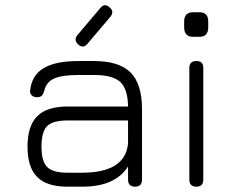

<svg xmlns="http://www.w3.org/2000/svg" viewBox="-20 -702 878 722"><path d="M274.5 -534.5C274.5 -534.5 274.5 -534.5 274.5 -534.5C262 -545 261 -557 271 -570C271 -570 271 -570 271 -570C271 -570 357 -671.5 357 -671.5C367.5 -685 379.5 -686 392 -674.5C392 -674.5 392 -674.5 392 -674.5C404.5 -664 405.5 -652.5 395.5 -639.5C395.5 -639.5 395.5 -639.5 395.5 -639.5C395.5 -639.5 309.5 -538 309.5 -538C299 -524.5 287 -523.5 274.5 -534.5ZM290 0C290 0 234 0 234 0C182 0 144 -12 120 -36.5C95.5 -60.5 83.5 -98.5 83.5 -150.5C83.5 -150.5 83.5 -150.5 83.5 -150.5C83.5 -202.5 95.5 -240.5 120 -265C144.5 -289.5 182.5 -301.5 234 -301.5C234 -301.5 234 -301.5 234 -301.5C234 -301.5 461.5 -301.5 461.5 -301.5C461 -345.5 451 -376.5 432 -394C412.5 -411.5 380 -420 334 -420C334 -420 334 -420 334 -420C334 -420 276 -420 276 -420C233.5 -420 202.5 -415.5 183 -406.5C163.5 -397.5 151 -382 146.5 -360.5C146.5 -360.5 146.5 -360.5 146.5 -360.5C144 -352 141 -346 137.5 -342.5C133.5 -338.5 127.5 -336.5 119 -336.5C119 -336.5 119 -336.5 119 -336.5C110.5 -336.5 103.5 -339 99 -344C94 -348.5 92 -355 93.5 -363.5C93.5 -363.5 93.5 -363.5 93.5 -363.5C98 -401.5 115 -429 145.5 -446.5C175.5 -464 219 -472.5 276 -472.5C276 -472.5 276 -472.5 276 -472.5C276 -472.5 334 -472.5 334 -472.5C396.5 -472.5 442 -458 471 -429.5C499.5 -400.5 514 -355 514 -292.5C514 -292.5 514 -292.5 514 -292.5C514 -292.5 514 -26.5 514 -26.5C514 -9 505.5 0 488 0C488 0 488 0 488 0C470.5 0 461.5 -9 461.5 -26.5C461.5 -26.5 461.5 -26.5 461.5 -26.5C461.5 -26.5 461.5 -76 461.5 -76C429.5 -25.5 372.5 0 290 0C290 0 290 0 290 0ZM234 -52.5C234 -52.5 234 -52.5 234 -52.5C234 -52.5 290 -52.5 290 -52.5C322.5 -52.5 351 -56 375.5 -63.5C400 -70.5 419.5 -82 434.5 -98C449.5 -114 458.5 -135.5 461.5 -162C461.5 -162 461.5 -162 461.5 -162C461.5 -162 461.5 -249 461.5 -249C461.5 -249 234 -249 234 -249C197 -249 171.5 -242 157.5 -228C143 -213.5 136 -188 136 -150.5C136 -150.5 136 -150.5 136 -150.5C136 -113.5 143 -88 157.5 -74C171.5 -59.5 197 -52.5 234 -52.5Z M729.5 -563.5C729.5 -563.5 707 -563.5 707 -563.5C684 -563.5 672.5 -575.5 672.5 -599C672.5 -599 672.5 -599 672.5 -599C672.5 -599 672.5 -621.5 672.5 -621.5C672.5 -644.5 684 -656 707 -656C707 -656 707 -656 707 -656C707 -656 729.5 -656 729.5 -656C752 -656 763 -644.5 763 -621.5C763 -621.5 763 -621.5 763 -621.5C763 -621.5 763 -599 763 -599C763 -575.5 752 -563.5 729.5 -563.5C729.5 -563.5 729.5 -563.5 729.5 -563.5ZM718.5 0C718.5 0 718.5 0 718.5 0C701 0 692 -9 692 -26.5C692 -26.5 692 -26.5 692 -26.5C692 -26.5 692 -446.5 692 -446.5C692 -464 701 -472.5 718.5 -472.5C718.5 -472.5 718.5 -472.5 718.5 -472.5C736 -472.5 744.5 -464 744.5 -446.5C744.5 -446.5 744.5 -446.5 744.5 -446.5C744.5 -446.5 744.5 -26.5 744.5 -26.5C744.5 -9 736 0 718.5 0Z"/></svg>

Font: Jura-Fortis-Regular
Style: Regular
Weight: 500
Designer: Daniel Johnson, Alexei Vanyashin, Mirko Velimirovic
Foundry: Daniel Johnson
Version: ""